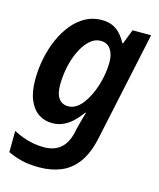

<svg xmlns="http://www.w3.org/2000/svg" viewBox="-117 -636 796 959"><g transform="rotate(15 280.5 -156.0)"><path d="M177 240Q124 240 85.5 230.5Q47 221 14 205L15 95Q37 107 62.5 116.5Q88 126 116 131.5Q144 137 173 137Q224 137 257 111Q290 85 304 28L309 4Q313 -12 318 -30.5Q323 -49 327 -63.5Q331 -78 333 -83H329Q311 -58 289.5 -37Q268 -16 241.5 -3Q215 10 182 10Q143 10 112 -10.5Q81 -31 63 -73Q45 -115 45 -179Q45 -234 56 -288Q67 -342 88 -390Q109 -438 139 -474.5Q169 -511 207 -531.5Q245 -552 290 -552Q324 -552 347.5 -541Q371 -530 388 -511Q405 -492 418 -467H422L451 -542H547L427 20Q410 102 375 150Q340 198 290 219Q240 240 177 240ZM238 -92Q258 -92 276.5 -103Q295 -114 310.5 -134Q326 -154 339 -180Q352 -206 361.5 -236Q371 -266 376 -297.5Q381 -329 381 -358Q381 -399 363.5 -424.5Q346 -450 311 -450Q287 -450 266 -435Q245 -420 227.5 -393.5Q210 -367 197.5 -333Q185 -299 178.5 -261Q172 -223 172 -184Q172 -138 189.5 -115Q207 -92 238 -92Z"/></g></svg>

Font: Noto Sans Display SemiBold
Style: Italic
Weight: 600
Italic angle: -12°
Designer: Monotype Design Team
Foundry: Monotype Imaging Inc.
Version: Version 2.003